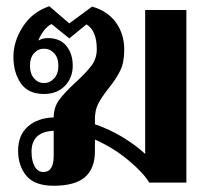

<svg xmlns="http://www.w3.org/2000/svg" viewBox="-20 -585 675 615"><path d="M577 -553V0H458Q440 -31 391.5 -71.5Q343 -112 284 -138V-100Q284 -45 252 -17.5Q220 10 152 10Q91 10 64.5 -22Q38 -54 38 -102Q38 -152 69 -179.5Q100 -207 152 -209Q152 -241 169.5 -265Q187 -289 222 -321Q255 -351 272.5 -374Q290 -397 290 -427Q290 -487 257 -507L202 -462L145 -508Q131 -501 119.5 -485.5Q108 -470 103 -455Q116 -463 133 -463Q173 -463 193 -437.5Q213 -412 213 -375Q213 -336 188 -310Q163 -284 121 -284Q70 -284 46.5 -318.5Q23 -353 23 -403Q23 -453 53.5 -500Q84 -547 138 -565L202 -510L275 -564Q326 -549 352 -512Q378 -475 378 -426Q378 -385 365 -358.5Q352 -332 327 -301Q305 -273 294.5 -252.5Q284 -232 284 -203V-187Q331 -171 373 -145.5Q415 -120 445 -92V-553ZM76 -374Q76 -349 89 -334Q102 -319 121 -319Q140 -319 153.5 -334Q167 -349 167 -374Q167 -400 153.5 -414.5Q140 -429 121 -429Q102 -429 89 -414.5Q76 -400 76 -374ZM152 -86V-166Q81 -163 81 -99Q81 -70 91 -52Q101 -34 119 -34Q152 -34 152 -86Z"/></svg>

Font: Trirong SemiBold
Style: Regular
Weight: 600
Designer: Katatrad Team
Foundry: CadsonDemak
Version: Version 1.000